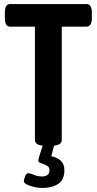

<svg xmlns="http://www.w3.org/2000/svg" viewBox="-20 -720 479 951"><path d="M206 2Q153 2 153 -27V-588H30Q4 -588 4 -631V-657Q4 -700 30 -700H408Q435 -700 435 -657V-631Q435 -588 408 -588H286V-27Q286 2 234 2ZM190 211Q170 211 148.5 206Q127 201 112.5 193.5Q98 186 98 178Q98 169 104.5 153.5Q111 138 119 138Q131 138 148 146Q165 154 189 154Q204 154 214.5 147Q225 140 225 123Q225 110 216.5 103.5Q208 97 197 93.5Q186 90 178 86.5Q170 83 170 75Q170 70 174 56Q178 42 194 -7H250L234 54Q263 59 281 76Q299 93 299 123Q299 171 268 191Q237 211 190 211Z"/></svg>

Font: Asap Condensed SemiBold
Style: Regular
Weight: 600
Width: 3
Designer: Pablo Cosgaya
Foundry: Omnibus-Type
Version: Version 3.001; ttfautohint (v1.8.4.7-5d5b)